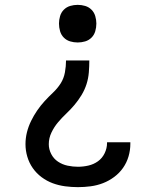

<svg xmlns="http://www.w3.org/2000/svg" viewBox="-20 -548 640 791"><path d="M300 -373Q284 -373 269 -377.5Q254 -382 243 -393Q232 -404 227.5 -419.5Q223 -435 223 -451Q223 -466 227.5 -481.5Q232 -497 243 -508Q254 -519 269 -523.5Q284 -528 300 -528Q316 -528 331 -523.5Q346 -519 357 -508Q368 -497 372.5 -481.5Q377 -466 377 -451Q377 -435 372.5 -419.5Q368 -404 357 -393Q346 -382 331 -377.5Q316 -373 300 -373ZM301 223Q275 223 248.5 219.5Q222 216 197.5 207Q173 198 151.5 182Q130 166 115 144.5Q100 123 92.5 97.5Q85 72 85 46Q85 21 91 -3Q97 -27 108 -49.5Q119 -72 133 -92.5Q147 -113 163.5 -131Q180 -149 198.5 -166.5Q217 -184 230 -204.5Q243 -225 247.5 -250Q252 -275 252 -299H348Q348 -275 346 -250Q344 -225 336.5 -201.5Q329 -178 316 -156.5Q303 -135 287 -116Q271 -97 253 -80Q235 -63 219 -44Q203 -25 192 -2Q181 21 181 46Q181 67 191 86.5Q201 106 219 118Q237 130 258.5 134.5Q280 139 301 139Q323 139 344.5 134Q366 129 383.5 116.5Q401 104 411 83.5Q421 63 421 41Q421 40 421 39.5Q421 39 421 38H517Q517 39 517 41Q517 43 517 44Q517 71 509.5 96.5Q502 122 487 143.5Q472 165 450.5 181Q429 197 404.5 206.5Q380 216 353.5 219.5Q327 223 301 223Z"/></svg>

Font: Iosevka Custom Medium Extended
Style: Regular
Weight: 500
Width: 7
Monospace: yes
Designer: Belleve Invis
Foundry: Belleve Invis
Version: Version 11.2.4; ttfautohint (v1.8.4)